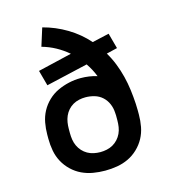

<svg xmlns="http://www.w3.org/2000/svg" viewBox="-110 -824 821 922"><g transform="rotate(-15 300.0 -363.5)"><path d="M300 8Q270 8 240.5 3Q211 -2 184.5 -14.5Q158 -27 136 -48Q114 -69 100 -95Q86 -121 80.5 -150.5Q75 -180 75 -210V-231Q75 -261 80.5 -290.5Q86 -320 100 -346Q114 -372 136 -393Q158 -414 185 -426.5Q212 -439 241 -445.5Q270 -452 300 -452Q321 -452 341.5 -449Q362 -446 381 -440Q374 -458 365 -475Q356 -492 345 -508L137 -460L116 -537L285 -577Q257 -601 225 -618.5Q193 -636 157 -646L185 -735Q247 -719 303 -685.5Q359 -652 401 -604L485 -623L506 -546L452 -533Q470 -503 483 -470Q496 -437 504.5 -403Q513 -369 517.5 -334Q522 -299 524 -264Q524 -256 524.5 -247.5Q525 -239 525 -231V-210Q525 -180 519.5 -150.5Q514 -121 500 -95Q486 -69 464 -48Q442 -27 415.5 -14.5Q389 -2 359.5 3Q330 8 300 8ZM300 -84Q316 -84 332.5 -87.5Q349 -91 363 -99Q377 -107 388 -119Q399 -131 406 -146Q413 -161 415.5 -177.5Q418 -194 418 -210V-221Q418 -228 418 -235.5Q418 -243 417 -250Q416 -272 407 -293Q398 -314 381.5 -329Q365 -344 343 -350.5Q321 -357 298 -357Q282 -357 266 -353.5Q250 -350 236 -342Q222 -334 211 -321.5Q200 -309 193.5 -294Q187 -279 184.5 -263Q182 -247 182 -231V-210Q182 -194 184.5 -177.5Q187 -161 194 -146Q201 -131 212 -119Q223 -107 237 -99Q251 -91 267.5 -87.5Q284 -84 300 -84Z"/></g></svg>

Font: Zed Mono Semibold Extended
Style: Regular
Weight: 600
Width: 7
Monospace: yes
Designer: Belleve Invis
Foundry: Belleve Invis
Version: Version 1.0.0; ttfautohint (v1.8.4)